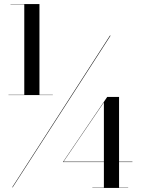

<svg xmlns="http://www.w3.org/2000/svg" viewBox="-20 -826 696 949"><path d="M22 -357.5H100V-804.5H32V-806H175V-357.5H241V-356H22ZM523.5 -650H526.5L42.5 100H40ZM613.5 101.5V103H436.5V101.5H493.5V-25H291L510 -347H568.5V-27H634.5V-25H568.5V101.5ZM294 -27H493.5V-320Z"/></svg>

Font: Bodoni* 72pt Medium
Style: Regular
Weight: 500
Version: Version 2.3